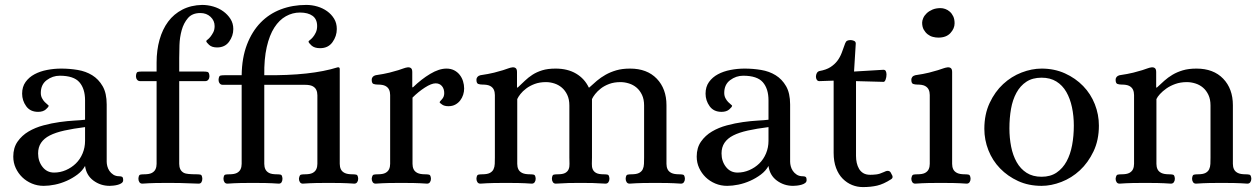

<svg xmlns="http://www.w3.org/2000/svg" viewBox="-20 -744 5124 781"><path d="M223 -436Q194 -436 170 -418Q146 -400 146 -366Q146 -354 151 -344.5Q156 -335 162 -329Q168 -323 173 -319Q178 -315 178 -314Q178 -309 166.5 -299Q155 -289 135 -289Q103 -289 86.5 -312Q70 -335 70 -363Q70 -391 84 -410.5Q98 -430 120.5 -442Q143 -454 171.5 -459.5Q200 -465 229 -465Q263 -465 296 -459.5Q329 -454 355 -438Q381 -422 397.5 -393.5Q414 -365 414 -319V-86Q414 -78 416.5 -68Q419 -58 425 -49Q431 -40 441 -33.5Q451 -27 466 -27Q473 -27 477 -24.5Q481 -22 481 -11Q481 -4 475 0.5Q469 5 460 7.5Q451 10 441.5 11Q432 12 426 12Q389 12 360 -9.5Q331 -31 326 -69Q315 -49 295 -34Q275 -19 251.5 -8.5Q228 2 203.5 7Q179 12 158 12Q132 12 109.5 2.5Q87 -7 70.5 -23Q54 -39 44 -60.5Q34 -82 34 -107Q34 -143 51.5 -168Q69 -193 96 -209Q123 -225 156.5 -234Q190 -243 222.5 -247.5Q255 -252 282.5 -253.5Q310 -255 326 -257V-336Q326 -383 303 -409.5Q280 -436 223 -436ZM326 -227Q278 -221 242 -213Q206 -205 182.5 -193Q159 -181 147 -163Q135 -145 135 -120Q135 -88 153 -65Q171 -42 200 -42Q225 -42 248 -52Q271 -62 288.5 -79Q306 -96 316 -120Q326 -144 326 -171Z M617 -490Q617 -540 629 -582.5Q641 -625 664 -656Q687 -687 722 -705Q757 -723 802 -724Q825 -724 847.5 -717.5Q870 -711 888 -698Q906 -685 917.5 -667Q929 -649 929 -626Q929 -598 912 -574.5Q895 -551 863 -551Q842 -551 830.5 -561.5Q819 -572 819 -577Q819 -579 824.5 -583Q830 -587 836 -594.5Q842 -602 847.5 -612.5Q853 -623 853 -638Q853 -660 836.5 -675.5Q820 -691 795 -691Q762 -691 744.5 -670.5Q727 -650 719 -621Q711 -592 710 -560.5Q709 -529 709 -508V-453H807Q817 -453 824 -451.5Q831 -450 832 -434Q832 -426 827.5 -420Q823 -414 815 -414H709V-103Q709 -90 709 -77.5Q709 -65 713.5 -55.5Q718 -46 728.5 -40.5Q739 -35 780 -35Q790 -35 796 -33.5Q802 -32 803 -17Q803 -9 799.5 -3Q796 3 788 3Q739 1 714 0.5Q689 0 663 0Q636 0 612 0.5Q588 1 559 3Q551 3 547 -3Q543 -9 543 -17Q544 -32 550 -33.5Q556 -35 566 -35Q587 -35 597.5 -40.5Q608 -46 612.5 -55.5Q617 -65 617 -77.5Q617 -90 617 -103V-414H550Q542 -414 537.5 -420Q533 -426 533 -434Q534 -450 540.5 -451.5Q547 -453 557 -453H617Z M1353 -470Q1362 -472 1362 -463V-103Q1362 -90 1362 -77.5Q1362 -65 1366.5 -55.5Q1371 -46 1382 -40.5Q1393 -35 1414 -35Q1423 -35 1429.5 -33.5Q1436 -32 1437 -17Q1437 -9 1433 -3Q1429 3 1421 3Q1392 1 1367.5 0.5Q1343 0 1316 0Q1289 0 1265 0.5Q1241 1 1212 3Q1204 3 1200 -3Q1196 -9 1196 -17Q1198 -32 1204 -33.5Q1210 -35 1220 -35Q1241 -35 1251.5 -40.5Q1262 -46 1266.5 -55.5Q1271 -65 1271 -77.5Q1271 -90 1271 -103V-331Q1271 -344 1271 -356.5Q1271 -369 1266.5 -378.5Q1262 -388 1251.5 -393.5Q1241 -399 1220 -399H1055V-103Q1055 -90 1055 -77.5Q1055 -65 1059.5 -55.5Q1064 -46 1074.5 -40.5Q1085 -35 1106 -35Q1116 -35 1122 -33.5Q1128 -32 1129 -17Q1129 -9 1125.5 -3Q1122 3 1114 3Q1085 1 1060 0.5Q1035 0 1009 0Q982 0 958 0.5Q934 1 905 3Q897 3 893 -3Q889 -9 889 -17Q890 -32 896 -33.5Q902 -35 912 -35Q933 -35 943.5 -40.5Q954 -46 958.5 -55.5Q963 -65 963 -77.5Q963 -90 963 -103V-399H886Q878 -399 873.5 -405Q869 -411 869 -419Q870 -435 876.5 -436.5Q883 -438 893 -438H963Q964 -509 984.5 -562.5Q1005 -616 1040 -652Q1075 -688 1122.5 -706Q1170 -724 1226 -724Q1249 -724 1271 -717.5Q1293 -711 1310.5 -698.5Q1328 -686 1339 -668Q1350 -650 1350 -626Q1350 -597 1332.5 -572.5Q1315 -548 1282 -548Q1259 -548 1247 -559Q1235 -570 1235 -575Q1235 -577 1240.5 -581Q1246 -585 1252.5 -592.5Q1259 -600 1264.5 -611.5Q1270 -623 1270 -638Q1270 -666 1251.5 -679.5Q1233 -693 1200 -693Q1170 -693 1143 -678Q1116 -663 1096 -632Q1076 -601 1065 -552.5Q1054 -504 1055 -438Q1152 -437 1225.5 -445Q1299 -453 1353 -470Z M1567 -332Q1567 -345 1567 -357.5Q1567 -370 1562.5 -379.5Q1558 -389 1547.5 -394.5Q1537 -400 1516 -400Q1507 -400 1499.5 -402.5Q1492 -405 1492 -420Q1492 -426 1496 -431Q1500 -436 1508 -438Q1542 -443 1564 -448.5Q1586 -454 1600 -458.5Q1614 -463 1622 -466Q1630 -469 1638 -470Q1646 -471 1651.5 -467Q1657 -463 1657 -451V-389H1660Q1694 -422 1730 -443.5Q1766 -465 1796 -465Q1814 -465 1827.5 -458Q1841 -451 1850 -439.5Q1859 -428 1863.5 -413.5Q1868 -399 1868 -384Q1868 -371 1864 -358.5Q1860 -346 1852 -335.5Q1844 -325 1832 -318.5Q1820 -312 1804 -312Q1788 -312 1778.5 -318.5Q1769 -325 1768 -328Q1768 -330 1777.5 -340Q1787 -350 1787 -365Q1787 -383 1777.5 -394Q1768 -405 1752 -405Q1735 -405 1708.5 -388Q1682 -371 1658 -347V-103Q1658 -90 1658 -77.5Q1658 -65 1662.5 -55.5Q1667 -46 1678 -40.5Q1689 -35 1710 -35Q1719 -35 1725.5 -33.5Q1732 -32 1733 -17Q1733 -9 1729 -3Q1725 3 1717 3Q1688 1 1663.5 0.5Q1639 0 1612 0Q1585 0 1561 0.5Q1537 1 1508 3Q1500 3 1496 -3Q1492 -9 1492 -17Q1494 -32 1500 -33.5Q1506 -35 1516 -35Q1537 -35 1547.5 -40.5Q1558 -46 1562.5 -55.5Q1567 -65 1567 -77.5Q1567 -90 1567 -103Z M2083 -388H2086Q2101 -402 2115 -415.5Q2129 -429 2146 -440Q2163 -451 2185.5 -458Q2208 -465 2240 -465Q2289 -465 2323.5 -444.5Q2358 -424 2375 -388H2377Q2392 -402 2408 -415.5Q2424 -429 2443.5 -440Q2463 -451 2487 -458Q2511 -465 2543 -465Q2612 -465 2651.5 -424Q2691 -383 2691 -316V-103Q2691 -90 2691 -77.5Q2691 -65 2695.5 -55.5Q2700 -46 2711 -40.5Q2722 -35 2743 -35Q2752 -35 2758.5 -33.5Q2765 -32 2766 -17Q2766 -9 2762 -3Q2758 3 2750 3Q2721 1 2696.5 0.5Q2672 0 2645 0Q2618 0 2594 0.5Q2570 1 2541 3Q2533 3 2529 -3Q2525 -9 2525 -17Q2526 -32 2532.5 -33.5Q2539 -35 2548 -35Q2569 -35 2579.5 -40.5Q2590 -46 2594.5 -55.5Q2599 -65 2599.5 -77.5Q2600 -90 2600 -103V-315Q2600 -340 2591.5 -358Q2583 -376 2569.5 -387.5Q2556 -399 2538.5 -404.5Q2521 -410 2504 -410Q2478 -410 2458 -402.5Q2438 -395 2424 -384Q2410 -373 2401 -361.5Q2392 -350 2388 -341V-103Q2388 -90 2387.5 -77.5Q2387 -65 2391 -55.5Q2395 -46 2405 -40.5Q2415 -35 2436 -35Q2446 -35 2452 -33.5Q2458 -32 2459 -17Q2459 -9 2455 -3Q2451 3 2443 3Q2414 1 2391 0.5Q2368 0 2341 0Q2315 0 2292.5 0.5Q2270 1 2241 3Q2233 3 2229 -3Q2225 -9 2225 -17Q2226 -32 2232 -33.5Q2238 -35 2248 -35Q2269 -35 2279 -40.5Q2289 -46 2293 -55.5Q2297 -65 2296.5 -77.5Q2296 -90 2296 -103V-315Q2296 -340 2287.5 -358Q2279 -376 2265.5 -387.5Q2252 -399 2235 -404.5Q2218 -410 2201 -410Q2175 -410 2155 -402.5Q2135 -395 2120.5 -384Q2106 -373 2097 -361.5Q2088 -350 2084 -341V-103Q2084 -90 2084 -77.5Q2084 -65 2088.5 -55.5Q2093 -46 2104 -40.5Q2115 -35 2136 -35Q2145 -35 2151.5 -33.5Q2158 -32 2159 -17Q2159 -9 2155 -3Q2151 3 2143 3Q2114 1 2089.5 0.5Q2065 0 2038 0Q2011 0 1987 0.5Q1963 1 1934 3Q1926 3 1922 -3Q1918 -9 1918 -17Q1919 -32 1925.5 -33.5Q1932 -35 1941 -35Q1962 -35 1972.5 -40.5Q1983 -46 1987.5 -55.5Q1992 -65 1992.5 -77.5Q1993 -90 1993 -103V-332Q1993 -345 1993 -357.5Q1993 -370 1988.5 -379.5Q1984 -389 1973.5 -394.5Q1963 -400 1942 -400Q1933 -400 1925.5 -402.5Q1918 -405 1918 -420Q1918 -426 1922 -431Q1926 -436 1934 -438Q1968 -443 1990 -448.5Q2012 -454 2026 -458.5Q2040 -463 2048 -466Q2056 -469 2064 -470Q2072 -471 2077.5 -467Q2083 -463 2083 -451Z M3003 -436Q2974 -436 2950 -418Q2926 -400 2926 -366Q2926 -354 2931 -344.5Q2936 -335 2942 -329Q2948 -323 2953 -319Q2958 -315 2958 -314Q2958 -309 2946.5 -299Q2935 -289 2915 -289Q2883 -289 2866.5 -312Q2850 -335 2850 -363Q2850 -391 2864 -410.5Q2878 -430 2900.5 -442Q2923 -454 2951.5 -459.5Q2980 -465 3009 -465Q3043 -465 3076 -459.5Q3109 -454 3135 -438Q3161 -422 3177.5 -393.5Q3194 -365 3194 -319V-86Q3194 -78 3196.5 -68Q3199 -58 3205 -49Q3211 -40 3221 -33.5Q3231 -27 3246 -27Q3253 -27 3257 -24.5Q3261 -22 3261 -11Q3261 -4 3255 0.5Q3249 5 3240 7.5Q3231 10 3221.5 11Q3212 12 3206 12Q3169 12 3140 -9.5Q3111 -31 3106 -69Q3095 -49 3075 -34Q3055 -19 3031.5 -8.5Q3008 2 2983.5 7Q2959 12 2938 12Q2912 12 2889.5 2.5Q2867 -7 2850.5 -23Q2834 -39 2824 -60.5Q2814 -82 2814 -107Q2814 -143 2831.5 -168Q2849 -193 2876 -209Q2903 -225 2936.5 -234Q2970 -243 3002.5 -247.5Q3035 -252 3062.5 -253.5Q3090 -255 3106 -257V-336Q3106 -383 3083 -409.5Q3060 -436 3003 -436ZM3106 -227Q3058 -221 3022 -213Q2986 -205 2962.5 -193Q2939 -181 2927 -163Q2915 -145 2915 -120Q2915 -88 2933 -65Q2951 -42 2980 -42Q3005 -42 3028 -52Q3051 -62 3068.5 -79Q3086 -96 3096 -120Q3106 -144 3106 -171Z M3462 -414V-110Q3462 -95 3465 -81.5Q3468 -68 3474.5 -57Q3481 -46 3492 -39.5Q3503 -33 3520 -33Q3531 -33 3544.5 -34.5Q3558 -36 3575 -44Q3579 -46 3583 -47.5Q3587 -49 3591 -49Q3599 -49 3603 -42.5Q3607 -36 3610 -29Q3613 -20 3605 -15Q3574 5 3548 11Q3522 17 3490 17Q3467 17 3446 8.5Q3425 0 3408 -17Q3391 -34 3381 -60.5Q3371 -87 3371 -122V-416L3313 -414Q3306 -414 3302.5 -419.5Q3299 -425 3299 -432Q3299 -440 3302.5 -446.5Q3306 -453 3313 -455Q3341 -460 3358 -471Q3375 -482 3386 -496.5Q3397 -511 3404 -529.5Q3411 -548 3418 -568Q3421 -576 3426.5 -578.5Q3432 -581 3440 -581Q3446 -581 3453.5 -578Q3461 -575 3461 -567L3454 -453L3571 -460Q3580 -461 3583 -455Q3586 -449 3586 -441Q3586 -430 3582.5 -420.5Q3579 -411 3574 -411Z M3797 -591Q3786 -591 3774.5 -594Q3763 -597 3753.5 -604.5Q3744 -612 3737.5 -623.5Q3731 -635 3731 -652Q3731 -660 3735.5 -670.5Q3740 -681 3749.5 -690Q3759 -699 3773 -705Q3787 -711 3806 -711Q3815 -711 3825 -707.5Q3835 -704 3843.5 -696.5Q3852 -689 3857.5 -677.5Q3863 -666 3863 -649Q3863 -628 3846 -609.5Q3829 -591 3797 -591ZM3853 -103Q3853 -90 3853 -77.5Q3853 -65 3857.5 -55.5Q3862 -46 3873 -40.5Q3884 -35 3905 -35Q3914 -35 3920.5 -33.5Q3927 -32 3928 -17Q3928 -9 3924 -3Q3920 3 3912 3Q3883 1 3858.5 0.5Q3834 0 3807 0Q3780 0 3756 0.5Q3732 1 3703 3Q3695 3 3691 -3Q3687 -9 3687 -17Q3689 -32 3695 -33.5Q3701 -35 3711 -35Q3732 -35 3742.5 -40.5Q3753 -46 3757.5 -55.5Q3762 -65 3762 -77.5Q3762 -90 3762 -103V-332Q3762 -345 3762 -357.5Q3762 -370 3757.5 -379.5Q3753 -389 3742.5 -394.5Q3732 -400 3711 -400Q3702 -400 3694.5 -402.5Q3687 -405 3687 -420Q3687 -426 3691 -431Q3695 -436 3703 -438Q3737 -443 3759 -448.5Q3781 -454 3795 -458.5Q3809 -463 3817.5 -466Q3826 -469 3834 -470Q3842 -471 3847.5 -467Q3853 -463 3853 -451Z M4217 -465Q4269 -465 4312 -445.5Q4355 -426 4386 -394Q4417 -362 4433.5 -320Q4450 -278 4450 -233Q4450 -174 4428 -128Q4406 -82 4372.5 -51Q4339 -20 4297.5 -4Q4256 12 4217 12Q4164 12 4121.5 -7.5Q4079 -27 4048 -59Q4017 -91 4000.5 -133Q3984 -175 3984 -220Q3984 -279 4005.5 -325Q4027 -371 4060.5 -402Q4094 -433 4135.5 -449Q4177 -465 4217 -465ZM4217 -25Q4253 -25 4278 -42Q4303 -59 4318.5 -87.5Q4334 -116 4341 -153.5Q4348 -191 4348 -233Q4348 -272 4340.5 -307.5Q4333 -343 4317.5 -370Q4302 -397 4277 -412.5Q4252 -428 4217 -428Q4180 -428 4155 -411.5Q4130 -395 4114.5 -366.5Q4099 -338 4092.5 -301Q4086 -264 4086 -222Q4086 -183 4093 -147.5Q4100 -112 4115.5 -84.5Q4131 -57 4156 -41Q4181 -25 4217 -25Z M4683 -388H4686Q4701 -402 4716 -415.5Q4731 -429 4749.5 -440Q4768 -451 4791.5 -458Q4815 -465 4847 -465Q4916 -465 4955.5 -424Q4995 -383 4995 -316V-103Q4995 -90 4995 -77.5Q4995 -65 4999.5 -55.5Q5004 -46 5015 -40.5Q5026 -35 5047 -35Q5056 -35 5062.5 -33.5Q5069 -32 5070 -17Q5070 -9 5066 -3Q5062 3 5054 3Q5025 1 5000.5 0.5Q4976 0 4949 0Q4922 0 4898 0.5Q4874 1 4845 3Q4837 3 4833 -3Q4829 -9 4829 -17Q4830 -32 4836.5 -33.5Q4843 -35 4852 -35Q4873 -35 4883.5 -40.5Q4894 -46 4898.5 -55.5Q4903 -65 4903.5 -77.5Q4904 -90 4904 -103V-315Q4904 -340 4895.5 -358Q4887 -376 4873.5 -387.5Q4860 -399 4842.5 -404.5Q4825 -410 4808 -410Q4782 -410 4761 -402.5Q4740 -395 4724.5 -384Q4709 -373 4698.5 -361.5Q4688 -350 4684 -341V-103Q4684 -90 4684 -77.5Q4684 -65 4688.5 -55.5Q4693 -46 4704 -40.5Q4715 -35 4736 -35Q4745 -35 4751.5 -33.5Q4758 -32 4759 -17Q4759 -9 4755 -3Q4751 3 4743 3Q4714 1 4689.5 0.5Q4665 0 4638 0Q4611 0 4587 0.5Q4563 1 4534 3Q4526 3 4522 -3Q4518 -9 4518 -17Q4520 -32 4526 -33.5Q4532 -35 4542 -35Q4563 -35 4573.5 -40.5Q4584 -46 4588.5 -55.5Q4593 -65 4593 -77.5Q4593 -90 4593 -103V-332Q4593 -345 4593 -357.5Q4593 -370 4588.5 -379.5Q4584 -389 4573.5 -394.5Q4563 -400 4542 -400Q4533 -400 4525.5 -402.5Q4518 -405 4518 -420Q4518 -426 4522 -431Q4526 -436 4534 -438Q4568 -443 4590 -448.5Q4612 -454 4626 -458.5Q4640 -463 4648 -466Q4656 -469 4664 -470Q4672 -471 4677.5 -467Q4683 -463 4683 -451Z"/></svg>

Font: Alice
Style: Regular
Weight: 400
Designer: Cyreal (www.cyreal.org)
Foundry: Cyreal (www.cyreal.org)
Version: Version 1.010